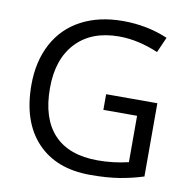

<svg xmlns="http://www.w3.org/2000/svg" viewBox="-81 -805 891 896"><g transform="rotate(10 364.0 -357.0)"><path d="M412.1 -374H654.8V-26.9Q598.1 -8.8 539.6 0.5Q481 9.8 403.8 9.8Q241.7 9.8 151.4 -86.7Q61 -183.1 61 -356.9Q61 -468.3 105.7 -552Q150.4 -635.7 234.4 -679.9Q318.4 -724.1 431.2 -724.1Q545.4 -724.1 644 -682.1L611.8 -608.9Q515.1 -649.9 425.8 -649.9Q295.4 -649.9 222.2 -572.3Q148.9 -494.6 148.9 -356.9Q148.9 -212.4 219.5 -137.7Q290 -63 426.8 -63Q501 -63 571.8 -80.1V-299.8H412.1Z"/></g></svg>

Font: f1_56222 
Style: Regular
Weight: 400
Foundry: Ascender Corporation
Version: Version 1.10